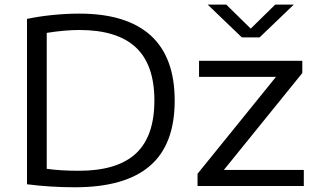

<svg xmlns="http://www.w3.org/2000/svg" viewBox="-20 -806 1369 832"><path d="M97 -7.5V-724Q148 -735 208.2 -741Q268.5 -747 323.5 -747Q528 -747 632.5 -652.8Q737 -558.5 737 -370Q737 -179 629.2 -86.8Q521.5 5.5 305 5.5Q198.5 5.5 97 -7.5ZM649 -370.5Q649 -526 568.2 -601Q487.5 -676 324 -676Q260.5 -676 182.5 -663.5V-74.5Q242 -66 322 -66Q487.5 -66 568.2 -140.2Q649 -214.5 649 -370.5ZM950 -69.5H1296.5V0H836V-53L1176 -473H842.5V-542.5H1290V-489.5ZM1172.5 -786H1253L1105 -644H1028L880 -786H960.5L1066.5 -682Z"/></svg>

Font: Encode Sans Expanded
Style: Regular
Weight: 400
Width: 7
Designer: Multiple Designers
Foundry: Impallari Type
Version: Version 2.000